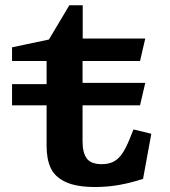

<svg xmlns="http://www.w3.org/2000/svg" viewBox="-20 -716 660 747"><path d="M26.9 -388.6H219.4L233.9 -393.6H545.2L524.8 -306.2H26.9ZM161.3 -147.9V-501.5L183.8 -478.6H26.9V-531.9L210.6 -570.7L157.7 -541L249.7 -695.5H301.8V-543.2L279.8 -566.2H545.2L524.8 -478.6H279.3L301.2 -501.5V-165.6Q301.2 -121.8 317.5 -99.6Q333.8 -77.3 376 -77.3Q403 -77.3 422.1 -87.3Q441.2 -97.3 455.7 -118.6Q470.2 -139.8 485 -176.7L499.3 -212.5L568.7 -195.5L536.6 -20.1Q489.6 -4.7 443.8 3.5Q398 11.6 350.9 11.6Q276.8 11.6 235 -8.1Q193.2 -27.8 177.2 -62.5Q161.3 -97.3 161.3 -147.9Z"/></svg>

Font: Monaspace Xenon Var
Style: Regular
Weight: 400
Designer: Riley Cran and the Lettermatic Team
Version: Version 1.000 (Monaspace Xenon Var)